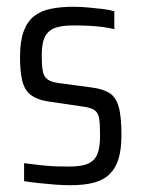

<svg xmlns="http://www.w3.org/2000/svg" viewBox="-20 -538 417 566"><path d="M187 8Q165 8 140 6Q115 4 92 1.5Q69 -1 51 -4V-57Q67 -55 83 -53Q99 -51 115.5 -49.5Q132 -48 149.5 -47.5Q167 -47 184 -47Q221 -47 240.5 -56Q260 -65 267.5 -85Q275 -105 275 -137Q275 -170 272.5 -187.5Q270 -205 259 -213Q248 -221 223 -224L121 -239Q90 -244 71.5 -257.5Q53 -271 46 -298.5Q39 -326 39 -370Q39 -416 49.5 -445Q60 -474 80 -490Q100 -506 129.5 -512Q159 -518 196 -518Q217 -518 239.5 -516Q262 -514 282.5 -511.5Q303 -509 317 -505V-452Q301 -456 282 -458.5Q263 -461 241.5 -462Q220 -463 195 -463Q165 -463 144.5 -456.5Q124 -450 113.5 -431.5Q103 -413 103 -375Q103 -346 106 -329Q109 -312 120 -304Q131 -296 154 -293L251 -280Q282 -276 301.5 -264.5Q321 -253 329.5 -224.5Q338 -196 338 -140Q338 -98 329.5 -70Q321 -42 303 -24.5Q285 -7 256.5 0.5Q228 8 187 8Z"/></svg>

Font: Saira Condensed
Style: Regular
Weight: 400
Width: 3
Designer: Hector Gatti with collaboration of the Omnibus-Type team
Foundry: Omnibus-Type
Version: Version 1.101